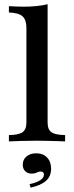

<svg xmlns="http://www.w3.org/2000/svg" viewBox="-20 -651 341 884"><path d="M21 0V-29Q66.1 -29.8 83.9 -42.3Q101.6 -54.8 101.6 -87.1V-522.6Q101.6 -558.9 84.3 -575.4Q66.9 -591.9 21 -593.5V-622.6Q37.1 -621.8 54 -621Q71 -620.2 87.1 -620.2Q119.4 -620.2 147.6 -623Q175.8 -625.8 199.2 -631.5V-87.1Q199.2 -54 217.3 -41.9Q235.5 -29.8 279.8 -29V0Q267.7 -0.8 246.8 -1.2Q225.8 -1.6 200.8 -2.4Q175.8 -3.2 151.6 -3.2Q114.5 -3.2 77 -2Q39.5 -0.8 21 0ZM121 212.9 116.1 196.8Q147.6 190.3 164.9 179Q182.3 167.7 182.3 153.2Q182.3 138.7 166.9 138.7Q158.1 138.7 149.2 143.5Q140.3 148.4 125.8 148.4Q107.3 148.4 96 137.1Q84.7 125.8 84.7 107.3Q84.7 83.9 102 69.4Q119.4 54.8 146.8 54.8Q178.2 54.8 196.8 74.2Q215.3 93.5 215.3 125.8Q215.3 160.5 191.9 181.5Q168.5 202.4 121 212.9Z"/></svg>

Font: Playfair SemiBold
Style: Regular
Weight: 600
Designer: Claus Eggers Sørensen
Foundry: Claus Eggers Sørensen
Version: Version 2.001;gftools[0.9.30]